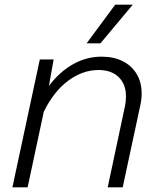

<svg xmlns="http://www.w3.org/2000/svg" viewBox="-20 -800 690 820"><path d="M518 -388Q518 -440 487 -470.5Q456 -501 401 -501Q333 -501 271.5 -455.5Q210 -410 167 -323L98 0H33L150 -546H209L189 -433Q234 -493 291.5 -525.5Q349 -558 414 -558Q466 -558 504.5 -538.5Q543 -519 564 -483.5Q585 -448 585 -400Q585 -376 579 -349L504 0H440L514 -348Q518 -367 518 -388ZM472 -780H547L409 -615H350Z"/></svg>

Font: Azeret Mono Light
Style: Italic
Weight: 300
Italic angle: -12°
Designer: Martin Vácha
Foundry: Displaay
Version: Version 1.000; Glyphs 3.0.3, build 3074